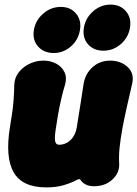

<svg xmlns="http://www.w3.org/2000/svg" viewBox="-20 -788 596 833"><path d="M497 -80Q500 -40 468.5 -10Q437 20 388 20Q368 20 353 13Q338 6 329 -8Q326 -12 321.5 -10.5Q317 -9 312 -7Q302 -1 288 4.5Q274 10 257.5 15Q241 20 222 22.5Q203 25 181 25Q77 25 39.5 -40Q2 -105 23 -235Q30 -277 33.5 -303Q37 -329 39 -354.5Q41 -380 42 -420Q43 -451 61.5 -474.5Q80 -498 108.5 -511.5Q137 -525 168 -525Q200 -525 224.5 -511.5Q249 -498 260 -474.5Q271 -451 262 -420Q253 -390 248 -368.5Q243 -347 239 -328.5Q235 -310 231.5 -288.5Q228 -267 223 -235Q216 -193 219 -176.5Q222 -160 236 -160Q255 -160 271 -169Q287 -178 298 -195Q309 -212 313 -235Q320 -277 324 -304Q328 -331 332.5 -357.5Q337 -384 343 -426Q351 -470 382.5 -497.5Q414 -525 458 -525Q504 -525 534 -497Q564 -469 553 -423Q541 -371 530 -322.5Q519 -274 511 -230.5Q503 -187 499 -149Q495 -111 497 -80ZM213 -558Q170 -558 145 -586.5Q120 -615 127 -658Q134 -700 167.5 -729Q201 -758 244 -758Q286 -758 310 -729Q334 -700 327 -658Q320 -615 287.5 -586.5Q255 -558 213 -558ZM429 -568Q386 -568 361.5 -596.5Q337 -625 344 -668Q351 -710 384 -739Q417 -768 460 -768Q502 -768 526.5 -739Q551 -710 544 -668Q537 -625 504 -596.5Q471 -568 429 -568Z"/></svg>

Font: Winky Sans Black
Style: Italic
Weight: 900
Italic angle: -8.97852°
Designer: Simon Atzbach
Foundry: typofactur
Version: Version 1.205